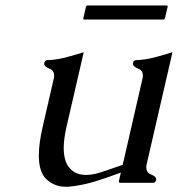

<svg xmlns="http://www.w3.org/2000/svg" viewBox="-20 -678 660 712"><path d="M304.7 -657.7H597.7Q602.5 -657.7 601.6 -652.8L591.8 -610.8Q590.3 -605.5 585.4 -605.5H292.5Q287.6 -605.5 289.1 -610.8L298.8 -652.8Q299.8 -657.7 304.7 -657.7ZM524.4 -71.3Q522.5 -63.5 522.5 -57.6Q522.5 -38.1 539.6 -31.2Q559.6 -23.4 559.1 -13.2Q559.1 -11.7 559.1 -10.3Q556.6 0 546.4 0H427.7Q419.4 0 420.9 -6.3L428.2 -38.1Q398.9 -27.3 376.5 -19.5Q354 -11.7 335 -5.9Q286.1 9.3 236.8 14.2Q230 14.6 223.6 14.6Q183.1 14.6 152.8 -12.7Q124 -39.1 124 -101.6Q124 -145.5 138.2 -207.5L178.7 -383.8Q180.7 -391.1 180.7 -397.5Q180.7 -417 163.6 -423.3Q143.6 -431.2 144 -441.9Q144 -443.4 144 -444.8Q146.5 -455.1 156.7 -455.1Q189 -456.1 222.7 -464.8Q255.9 -473.6 290.5 -484.4L226.6 -207.5Q216.3 -162.6 216.3 -128.9Q216.3 -82 236.3 -57.1Q258.3 -29.3 299.3 -29.3Q322.8 -29.3 352.5 -38.6Q363.8 -42 381.8 -48.3Q399.9 -54.7 412.6 -59.1Q415 -60.1 421.4 -62Q427.7 -64 435.1 -66.9L507.8 -383.8Q509.8 -391.1 509.8 -397.5Q509.8 -417 492.7 -423.3Q472.7 -431.2 473.1 -441.9Q473.1 -443.4 473.1 -444.8Q475.6 -455.1 485.8 -455.1Q518.1 -456.1 551.8 -464.8Q585 -473.6 619.6 -484.4Z"/></svg>

Font: Caudex
Style: Italic
Weight: 400
Italic angle: -13°
Version: Version 1.04